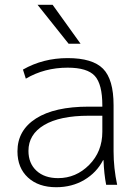

<svg xmlns="http://www.w3.org/2000/svg" viewBox="-20 -773 578 803"><path d="M200 -753 317 -590H267L137 -753ZM263 -530Q367 -530 411 -485.5Q455 -441 455 -333V-140Q455 -70 470 0H424Q415 -46 413 -103H411Q384 -51 332.5 -20.5Q281 10 215 10Q141 10 97 -30.5Q53 -71 53 -140Q53 -228 130.5 -277.5Q208 -327 351 -327H408V-332Q408 -421 376.5 -455.5Q345 -490 263 -490Q166 -490 88 -444L76 -482Q160 -530 263 -530ZM99 -142Q99 -90 132.5 -59Q166 -28 223 -28Q298 -28 353 -83.5Q408 -139 408 -222V-289H351Q230 -289 164.5 -250Q99 -211 99 -142Z"/></svg>

Font: Mplus 1p Light
Style: Regular
Weight: 300
Version: Version 1.061